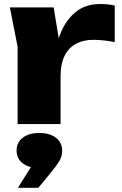

<svg xmlns="http://www.w3.org/2000/svg" viewBox="-20 -608 597 941"><path d="M242.8 -571.8 276.8 -367.8V0H66.3V-378.5L28.4 -571.8ZM437.6 -412.8Q390.7 -412.8 354.8 -394.8Q319 -376.8 297.9 -336.9Q276.8 -297 276.8 -233.3L237.1 -282.6Q249.2 -374.1 275.1 -440.8Q301 -507.6 349.5 -548Q397.9 -588.4 472.2 -588.4Q488.9 -588.4 507 -586.6Q525.1 -584.7 542.4 -581V-401.4Q513.9 -407.4 486.9 -410.1Q459.9 -412.8 437.6 -412.8ZM164.8 157.8 173.1 215.6Q121.8 215.6 91.6 192.6Q61.3 169.6 61.3 129.5Q61.3 90.1 91.4 66.9Q121.5 43.8 173.1 43.8Q224.3 43.8 254.5 67.3Q284.6 90.8 284.6 130.9Q284.6 157.1 271.7 179.6Q258.8 202.1 223 245.7L167.8 312.4H67.9Z"/></svg>

Font: Unbounded Variable
Style: Regular
Weight: 400
Designer: Luke Prowse, Jean-Baptiste Morizot, Fátima Lázaro, Florian Runge
Foundry: NaN
Version: Version 1.600;FEAKit 1.0